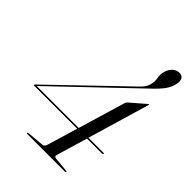

<svg xmlns="http://www.w3.org/2000/svg" viewBox="-211 -802 898 898"><g transform="rotate(45 238.0 -353.0)"><path d="M356.5 -425Q358.5 -431.5 364 -436L434 -496.5Q439 -501 440.5 -501Q443 -501 441.5 -496.5L351 -190H450.5Q455 -190 454.5 -187Q453.5 -182.5 448 -182.5H349L303 -27.5Q299.5 -15.5 312.5 -14L386.5 -7Q391 -7 390.5 -3.5Q390 0 385.5 0H135.5Q131.5 0 132 -3Q132.5 -6.5 137.5 -7L222 -14.5Q233.5 -15.5 238 -29L284 -182.5H-1Q-5.5 -182.5 -4 -185.5Q-3 -188 0 -191L348.5 -526Q360 -536.5 368 -547.5Q376 -558.5 379.5 -571.5Q386.5 -594 382 -615Q377.5 -636 383.5 -657.5Q389.5 -679 404.2 -692.5Q419 -706 438 -706Q455 -706 462.2 -693.5Q469.5 -681 464.5 -659.5Q459.5 -634 442.5 -610.5Q425.5 -587 391 -555L9 -190H286.5Z"/></g></svg>

Font: Fraunces 144pt S000 Light
Style: Italic
Weight: 300
Italic angle: -16°
Version: Version 1.000; ttfautohint (v1.8.3)